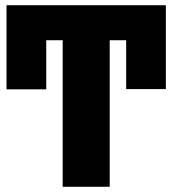

<svg xmlns="http://www.w3.org/2000/svg" viewBox="-20 -715 660 735"><path d="M5 -695H615V-374H463V-561H400V0H220V-561H157V-373H5Z"/></svg>

Font: Fira Sans Condensed ExtraBold
Style: Regular
Weight: 800
Width: 3
Designer: Carrois Corporate & Edenspiekermann AG
Foundry: Carrois Corporate GbR & Edenspiekermann AG
Version: Version 4.203